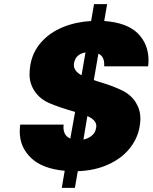

<svg xmlns="http://www.w3.org/2000/svg" viewBox="-20 -816 734 923"><path d="M651 -206Q641 -149 602.5 -101.5Q564 -54 500 -25Q436 4 354 7L340 87H277L291 5Q183 -5 129 -57Q75 -109 75 -183Q75 -199 77 -217H286Q285 -211 285 -205Q285 -164 318 -150L341 -278Q261 -301 216.5 -320.5Q172 -340 147 -377Q122 -414 122 -459Q122 -480 126 -504Q137 -567 178.5 -613.5Q220 -660 282.5 -685.5Q345 -711 418 -715L432 -796H495L481 -715Q591 -707 642.5 -655.5Q694 -604 694 -526Q694 -512 692 -497H481Q481 -502 481 -507Q481 -545 453 -558L431 -431L455 -423Q523 -403 566.5 -381.5Q610 -360 632.5 -324Q655 -288 655 -246Q655 -228 651 -206ZM336 -513Q335 -509 335 -504Q335 -474 372 -454L391 -564Q344 -556 336 -513ZM381 -145Q405 -150 422 -164.5Q439 -179 442 -201Q443 -205 443 -210Q443 -239 400 -258Z"/></svg>

Font: Fz Poppins ExtBd
Style: Italic
Weight: 800
Italic angle: -10°
Designer: Ninad Kale (Devanagari), Jonny Pinhorn (Latin)
Foundry: Indian Type Foundry
Version: Vit hóa bi Vntype.Com & FontZin.Com